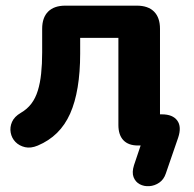

<svg xmlns="http://www.w3.org/2000/svg" viewBox="-20 -510 680 673"><path d="M561 98.8Q554 119.5 538 130.4Q522 141.2 503.5 142.5Q485 143.8 469.9 135.8Q454.8 127.8 448.2 110.9Q441.8 94 449.8 68.8L488.5 -46.2L491 0H463.5Q430 0 412.5 -18.5Q395 -37 395 -71.8V-377.2H261V-321.8Q261 -257 252.2 -204.2Q243.5 -151.5 225.8 -111.6Q208 -71.8 179.8 -44Q151.5 -16.2 112.5 0.2Q88 10.5 67.8 5.9Q47.5 1.2 34.2 -12.4Q21 -26 17.5 -45Q14 -64 22.1 -82.6Q30.2 -101.2 53 -114.5Q75.5 -127.5 90 -146.8Q104.5 -166 112.6 -192.5Q120.8 -219 124.2 -252.1Q127.8 -285.2 127.8 -326.5V-409Q127.8 -448.5 148.8 -469.4Q169.8 -490.2 209 -490.2H459.5Q499 -490.2 519.9 -469.4Q540.8 -448.5 540.8 -409V-97.5L524.2 -109.2H547.5Q585.5 -109.2 601.4 -87.4Q617.2 -65.5 604.5 -27.5Z"/></svg>

Font: Nunito ExtraLight
Style: Regular
Weight: 200
Designer: Vernon Adams
Foundry: Vernon Adams
Version: Version 3.602;April 4, 2023;FontCreator 14.0.0.2856 64-bit